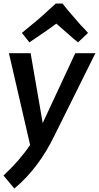

<svg xmlns="http://www.w3.org/2000/svg" viewBox="-20 -824 565 1097"><path d="M62 253Q201 138 293 -53L525 -520H410L224 -121L155 -520H31L152 4Q94 91 0 179ZM426 -582 483 -636Q461 -661 440 -682L370 -763Q359 -778 337 -804H299Q274 -782 250.5 -760Q227 -738 223.5 -735Q220 -732 205.5 -719.5Q191 -707 187.5 -704Q184 -701 157.5 -679.5Q131 -658 105 -636L148 -582L220 -631Q226 -635 257 -656.5Q288 -678 302 -689L400 -603Z"/></svg>

Font: Brisa Sans Medium
Style: Italic
Weight: 600
Italic angle: -8°
Designer: Dalton Maag Ltd
Foundry: Dalton Maag Ltd
Version: Version 1.101;July 10, 2019;FontCreator 11.5.0.2425 64-bit